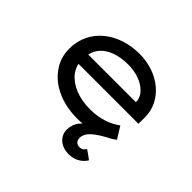

<svg xmlns="http://www.w3.org/2000/svg" viewBox="-167 -752 1167 1167"><g transform="rotate(45 417.0 -168.5)"><path d="M550 200C603 200 645 171 663 138L607 98C596 114 585 123 564 123C541 123 526 107 526 83C526 35 572 -2 664 -49C675 -56 686 -63 695 -70L648 -146C603 -115 542 -85 449 -85C352 -85 275 -117 232 -170C217 -189 208 -209 203 -231H718L719 -282C719 -284 719 -285 719 -287C719 -428 590 -537 423 -537C244 -537 98 -428 98 -257C98 -206 112 -160 141 -120C197 -39 303 10 432 10C447 10 462 9 477 8C472 13 468 17 464 22C445 44 436 71 435 102C435 155 478 200 550 200ZM205 -313C210 -334 218 -352 229 -367C268 -419 338 -442 423 -442C516 -442 604 -395 614 -327V-313Z"/></g></svg>

Font: Lexend Peta
Style: Regular
Weight: 400
Designer: Bonnie Shaver-Troup, Thomas Jockin
Foundry: Lexend
Version: Version 1.007